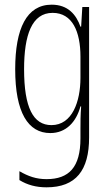

<svg xmlns="http://www.w3.org/2000/svg" viewBox="-20 -559 470 821"><path d="M201 -539C94 -539 45 -437 45 -263C45 -78 100 10 195 10C263 10 306 -38 324 -104H327C324 -65 324 -37 324 -8V33C324 156 275 207 179 207C135 207 101 195 63 173V211C97 232 135 242 179 242C305 242 361 169 361 29V-529H332L327 -445H324C306 -496 271 -539 201 -539ZM205 -504C290 -504 324 -423 324 -317V-226C324 -125 289 -24 200 -24C122 -24 83 -99 83 -263C83 -409 116 -504 205 -504Z"/></svg>

Font: Noto Sans Sinhala UI ExtraCondensed ExtraLight
Style: Regular
Weight: 200
Width: 2
Designer: Jelle Bosma - Monotype Design Team
Foundry: Monotype Imaging Inc.
Version: Version 2.006